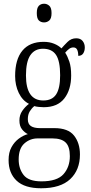

<svg xmlns="http://www.w3.org/2000/svg" viewBox="-20 -768 486 1028"><path d="M200 240Q112 240 69 199.5Q26 159 26 89Q26 48 41.5 20Q57 -8 80.5 -25.5Q104 -43 129 -50Q112 -58 98 -75.5Q84 -93 84 -123Q84 -152 99 -174Q114 -196 135 -212Q100 -230 80.5 -270.5Q61 -311 61 -361Q61 -450 100 -497Q139 -544 214 -544Q245 -544 269.5 -534Q294 -524 309 -509Q322 -524 341.5 -543.5Q361 -563 388 -563Q411 -563 422.5 -548.5Q434 -534 434 -514Q434 -495 425.5 -482Q417 -469 399 -469Q399 -490 393 -502Q387 -514 373 -514Q361 -514 351 -507Q341 -500 329 -486Q342 -466 351.5 -437.5Q361 -409 361 -364Q361 -288 324.5 -241Q288 -194 214 -194Q204 -194 188 -195.5Q172 -197 164 -200Q150 -189 139.5 -172Q129 -155 129 -130Q129 -104 145.5 -93Q162 -82 194 -82H271Q345 -82 376.5 -42Q408 -2 408 59Q408 142 356 191Q304 240 200 240ZM212 -230Q259 -230 280.5 -262.5Q302 -295 302 -365Q302 -441 280 -474Q258 -507 210 -507Q166 -507 142.5 -472.5Q119 -438 119 -364Q119 -230 212 -230ZM202 203Q286 203 320 164.5Q354 126 354 68Q354 17 331.5 -5Q309 -27 260 -27H182Q141 -27 110.5 0Q80 27 80 86Q80 135 106.5 169Q133 203 202 203ZM216 -648Q199 -648 188 -658.5Q177 -669 177 -698Q177 -726 188 -737Q199 -748 216 -748Q232 -748 244 -737Q256 -726 256 -698Q256 -669 244 -658.5Q232 -648 216 -648Z"/></svg>

Font: Noto Serif Condensed Light
Style: Regular
Weight: 300
Width: 3
Designer: Monotype Design Team
Foundry: Monotype Imaging Inc.
Version: Version 2.013